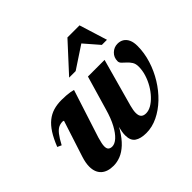

<svg xmlns="http://www.w3.org/2000/svg" viewBox="-163 -869 1073 1073"><g transform="rotate(-45 374.0 -332.0)"><path d="M419 -441.5H550.5L472 -158Q468 -143 466 -130.8Q464 -118.5 464 -109Q464 -86.5 474 -76.2Q484 -66 503.5 -66Q524 -66 545.5 -78.2Q567 -90.5 587.2 -112Q607.5 -133.5 623.8 -161.2Q640 -189 649.5 -219.5Q659 -250 659 -280Q659 -303 649.5 -317.8Q640 -332.5 627.8 -343.5Q615.5 -354.5 606 -364Q596.5 -373.5 596.5 -385Q596.5 -415 617.2 -434.8Q638 -454.5 665.5 -454.5Q686.5 -454.5 702.2 -444.8Q718 -435 727 -415.5Q736 -396 736 -366.5Q736 -312 719 -257.5Q702 -203 672 -154.2Q642 -105.5 602.8 -68Q563.5 -30.5 518.5 -8.8Q473.5 13 427 13Q382.5 13 358 -3.8Q333.5 -20.5 333.5 -62Q333.5 -76 336.5 -92.8Q339.5 -109.5 345 -130L371 -218.5L383.5 -215Q361 -149 334.5 -105Q308 -61 280 -35Q252 -9 223.8 2Q195.5 13 168.5 13Q120 13 94 -11.2Q68 -35.5 68 -80.5Q68 -109 80 -146.5L149.5 -361Q148 -362.5 146.2 -363.2Q144.5 -364 141.5 -364Q124 -364 109.2 -357Q94.5 -350 79 -330.5Q63.5 -311 43.5 -273.5L19.5 -284.5Q38.5 -332.5 59.2 -364.8Q80 -397 104.2 -416.5Q128.5 -436 157.5 -444.8Q186.5 -453.5 222 -453.5Q242.5 -453.5 258.5 -452.2Q274.5 -451 287.5 -448.8Q300.5 -446.5 311 -443.5L219 -158.5Q213.5 -139.5 210.5 -125.2Q207.5 -111 207.5 -101Q207.5 -83 215.8 -75.8Q224 -68.5 238.5 -68.5Q259 -68.5 281 -88.2Q303 -108 323.8 -146.2Q344.5 -184.5 360.5 -241ZM340.5 -511.5 492.5 -677H588L639.5 -511.5H599L507.5 -617H552L392 -511.5Z"/></g></svg>

Font: Newsreader 24pt
Style: Bold Italic
Weight: 700
Italic angle: -17°
Designer: Hugues Gentile
Foundry: Production Type
Version: Version 1.003